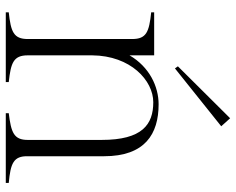

<svg xmlns="http://www.w3.org/2000/svg" viewBox="-94 -702 796 647"><g transform="rotate(90 303.5 -378.0)"><path d="M506 -74V-331C506 -469 431 -515 331 -515C271 -515 205 -484 166 -417V-500H21V-490C87 -483 111 -474 111 -426V-74C111 -26 86 -17 21 -10V0H256V-10C191 -17 166 -26 166 -74V-291C167 -421 251 -497 324 -497C399 -497 451 -460 451 -323V-74C451 -27 426 -18 361 -10V0H596V-10C530 -16 505 -26 506 -74ZM405 -726 378 -756 203 -580 210 -570Z"/></g></svg>

Font: Sprat Condensed Light
Style: Regular
Weight: 300
Width: 3
Designer: Ethan Nakache
Foundry: Collletttivo
Version: Version 2.000;Glyphs 3.2 (3217)